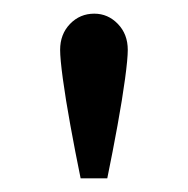

<svg xmlns="http://www.w3.org/2000/svg" viewBox="-20 -760 275 281"><path d="M137 -499H98Q90 -538 83 -576.5Q76 -615 72 -644.5Q68 -674 68 -687Q68 -710 82.5 -725Q97 -740 118 -740Q138 -740 152.5 -725Q167 -710 167 -687Q167 -674 163 -644.5Q159 -615 152 -576.5Q145 -538 137 -499Z"/></svg>

Font: Wix Madefor Display Medium
Style: Regular
Weight: 500
Designer: Dalton Maag Ltd
Foundry: Dalton Maag Ltd
Version: Version 3.100